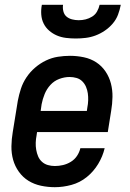

<svg xmlns="http://www.w3.org/2000/svg" viewBox="-20 -770 540 798"><path d="M208 8Q179 8 150.5 2Q122 -4 98.5 -18.5Q75 -33 58.5 -56Q42 -79 34.5 -106Q27 -133 27.5 -162.5Q28 -192 33 -221L54 -351Q59 -377 67 -401.5Q75 -426 90 -448.5Q105 -471 126 -489Q147 -507 171 -518.5Q195 -530 220.5 -534Q246 -538 271 -538Q300 -538 328.5 -532Q357 -526 380 -511Q403 -496 418.5 -473Q434 -450 441 -423Q448 -396 447.5 -367Q447 -338 442 -309L428 -221H134L132 -207Q129 -192 128.5 -177Q128 -162 130.5 -147.5Q133 -133 138.5 -120Q144 -107 154.5 -97.5Q165 -88 179 -84Q193 -80 208 -80Q225 -80 242 -84Q259 -88 274.5 -97.5Q290 -107 300 -122Q310 -137 314 -154H415Q407 -120 388 -88.5Q369 -57 340.5 -34Q312 -11 277 -1.5Q242 8 208 8ZM149 -309H341L343 -323Q346 -338 346.5 -353Q347 -368 345 -382Q343 -396 337.5 -409Q332 -422 322 -432Q312 -442 298 -446Q284 -450 269 -450Q248 -450 226.5 -442Q205 -434 189.5 -417Q174 -400 165.5 -379Q157 -358 153 -337ZM295 -610Q274 -610 254 -612.5Q234 -615 216.5 -622.5Q199 -630 184.5 -642.5Q170 -655 161.5 -672Q153 -689 151.5 -709.5Q150 -730 154 -750H242Q240 -736 243.5 -722.5Q247 -709 256.5 -701Q266 -693 279.5 -689.5Q293 -686 307 -686Q322 -686 336 -689.5Q350 -693 363 -701Q376 -709 383.5 -722.5Q391 -736 394 -750H482Q478 -729 470.5 -709Q463 -689 448.5 -672Q434 -655 415.5 -642.5Q397 -630 377 -622.5Q357 -615 336 -612.5Q315 -610 295 -610Z"/></svg>

Font: Iosevka Curly Semibold Oblique
Style: Regular
Weight: 600
Italic angle: -9°
Monospace: yes
Designer: Belleve Invis
Foundry: Belleve Invis
Version: Version 11.1.0; ttfautohint (v1.8.3)